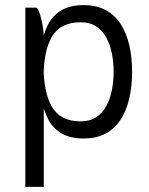

<svg xmlns="http://www.w3.org/2000/svg" viewBox="-20 -530 582 750"><path d="M79 0H151V200H79ZM424 -250H496Q496 -193 485 -145.5Q474 -98 451.5 -63Q429 -28 393 -8.5Q357 11 307 11Q256 11 222 -8Q188 -27 168.5 -63.5Q149 -100 140.5 -153.5Q132 -207 132 -275Q132 -275 141 -275Q150 -275 150 -275Q150 -169 183 -112.5Q216 -56 295 -56Q331 -56 355.5 -72Q380 -88 395 -115.5Q410 -143 417 -178Q424 -213 424 -250ZM424 -249Q424 -286 417 -321Q410 -356 395 -383.5Q380 -411 355.5 -427Q331 -443 295 -443Q216 -443 183 -387Q150 -331 150 -224Q150 -224 141 -224Q132 -224 132 -224Q132 -292 140.5 -345.5Q149 -399 168.5 -435.5Q188 -472 222 -491Q256 -510 307 -510Q357 -510 393 -490.5Q429 -471 451.5 -436Q474 -401 485 -353.5Q496 -306 496 -249ZM79 0V-500H121Q126 -500 131.5 -487Q137 -474 141.5 -455Q146 -436 148.5 -416.5Q151 -397 151 -385V0Z"/></svg>

Font: Haskoy
Style: Regular
Weight: 400
Designer: Ertekin Erdin
Foundry: Ertekin Erdin
Version: Version 1.500